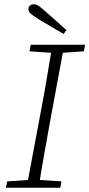

<svg xmlns="http://www.w3.org/2000/svg" viewBox="-20 -885 421 905"><path d="M8 0 14 -30 133 -38H149L270 -30L264 0ZM105 0 173 -362Q188 -440 201 -518Q214 -596 227 -674H283L216 -312Q202 -234 188 -156Q174 -78 162 0ZM119 -643 125 -674H381L375 -643L257 -635H240ZM293 -743 280 -725Q250 -742 220 -760Q190 -778 161 -795Q135 -811 124.5 -821Q114 -831 114 -842Q114 -853 121.5 -859Q129 -865 140 -865Q150 -865 161 -858Q172 -851 193 -832Q217 -811 242.5 -788.5Q268 -766 293 -743Z"/></svg>

Font: Source Serif 4 18pt Light
Style: Italic
Weight: 300
Italic angle: -12°
Designer: Frank Grießhammer
Foundry: Adobe Systems Incorporated
Version: Version 4.004;hotconv 1.0.116;makeotfexe 2.5.65601